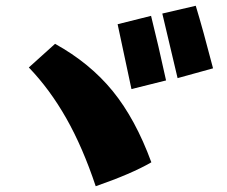

<svg xmlns="http://www.w3.org/2000/svg" viewBox="-20 -680 789 666"><path d="M80 -446 171 -528Q292 -461 371 -364Q450 -267 505 -117Q436 -77 312 -34Q267 -169 210 -269.5Q153 -370 80 -446ZM543 -633 659 -660Q684 -578 719 -443L596 -409ZM388 -596 504 -625Q529 -525 556 -401L436 -371Z"/></svg>

Font: Otomanopee One
Style: Regular
Weight: 400
Designer: Das Ende der Wildnis
Foundry: Gutenberg Labo
Version: Version 3.005